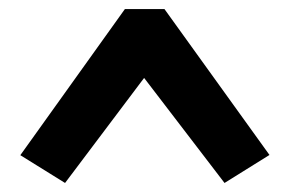

<svg xmlns="http://www.w3.org/2000/svg" viewBox="-20 -732 641 425"><path d="M124 -327 25 -388.5 256.5 -712H344L576.5 -389L477 -327L299 -559.5Z"/></svg>

Font: Literata Variable Black
Style: Regular
Weight: 900
Designer: Latin by Veronika Burian and Jose Scaglione. Greek by Irene Vlachou. Cyrillic by Vera Evstafieva.
Foundry: TypeTogether
Version: Version 3.021